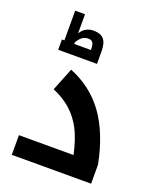

<svg xmlns="http://www.w3.org/2000/svg" viewBox="-162 -1003 919 1103"><g transform="rotate(20 297.5 -451.5)"><path d="M44.9 -120.1H378.9Q358.4 -212.4 328.9 -269.3Q299.3 -326.2 253.7 -367.4Q208 -408.7 142.1 -436L198.2 -576.2Q332 -522.5 412.8 -410.4Q493.7 -298.3 529.8 -116.2V0H44.9ZM88.9 -721.2H104V-902.8H164.1V-786.1Q191.4 -831.1 243.2 -831.1Q287.6 -831.1 306.9 -807.9Q326.2 -784.7 326.2 -733.9V-658.2H88.9ZM266.1 -721.2V-726.1Q266.1 -752.4 258.3 -765.1Q250.5 -777.8 231.9 -777.8Q206.5 -777.8 191.2 -764.6Q175.8 -751.5 165 -731.9L164.1 -721.2Z"/></g></svg>

Font: Noto Sans Kufi Arabic
Style: Bold
Weight: 700
Designer: Monotype Design team
Foundry: Monotype Imaging Inc.
Version: Version 1.02